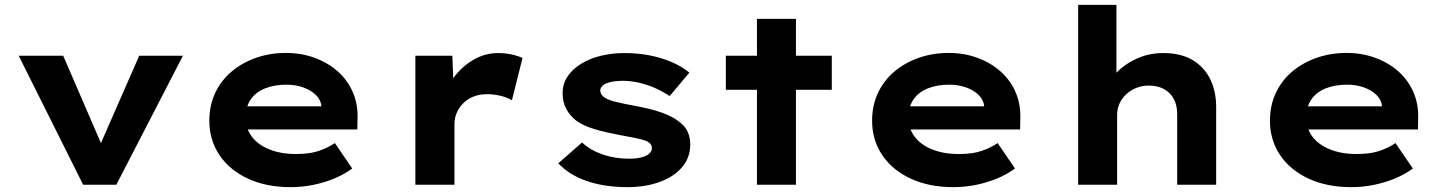

<svg xmlns="http://www.w3.org/2000/svg" viewBox="-20 -760 5945 790"><path d="M322 0 57 -530.7H240L416.9 -121.4L371.8 -117.5L552.8 -530.7H732.7L458.7 0Z M1175.9 10Q1075 10 999.4 -25.4Q923.8 -60.7 882.5 -122.7Q841.3 -184.6 841.3 -263.3Q841.3 -326.2 865.5 -377.7Q889.8 -429.2 933.1 -465.7Q976.4 -502.2 1033.7 -522.2Q1091 -542.2 1156 -542.2Q1219.6 -542.2 1274.2 -522.3Q1328.7 -502.4 1369.2 -466.7Q1409.6 -431 1431.2 -381.9Q1452.8 -332.8 1451.2 -274L1450.2 -227.4H948.9L925.9 -322.6H1319.8L1302.6 -301.9V-322.4Q1300.3 -348.9 1280 -368.9Q1259.8 -388.9 1228.1 -400.2Q1196.5 -411.6 1158.3 -411.6Q1110.1 -411.6 1071.8 -396.8Q1033.6 -382 1012.2 -351.7Q990.9 -321.4 990.9 -275.5Q990.9 -231.8 1015.8 -198.2Q1040.7 -164.6 1087.9 -145.5Q1135.1 -126.3 1198.4 -126.3Q1256.2 -126.3 1294.1 -139.8Q1332 -153.3 1357.8 -171.3L1429.3 -66.6Q1394.9 -41.7 1353.8 -24.8Q1312.7 -8 1267.5 1Q1222.3 10 1175.9 10Z M1689.1 0V-530.7H1841.3L1848.2 -343.3L1807.1 -357.4Q1820.7 -409 1854.4 -450.6Q1888 -492.3 1933.4 -517Q1978.7 -541.7 2029.3 -541.7Q2057.9 -541.7 2084.7 -536Q2111.5 -530.3 2129.9 -521.3L2086.3 -347.4Q2069.4 -358.6 2040.9 -365.5Q2012.4 -372.5 1984.1 -372.5Q1952.2 -372.5 1927.5 -362.3Q1902.7 -352.2 1885.4 -334.5Q1868.1 -316.8 1859 -295.3Q1849.9 -273.7 1849.9 -248.9V0Z M2561.1 10Q2468 10 2394.9 -15Q2321.8 -40 2277.2 -88.1L2374.8 -173.7Q2408.6 -142.3 2459.2 -124.6Q2509.7 -107 2568.4 -107Q2585.8 -107 2602.8 -109.1Q2619.8 -111.3 2633.2 -117Q2646.7 -122.7 2654.5 -131.1Q2662.2 -139.5 2662.2 -151.2Q2662.2 -170.9 2634.9 -181.7Q2617.7 -187.5 2588.9 -193.3Q2560 -199.1 2526.9 -204.9Q2468 -216.2 2424.2 -229.2Q2380.3 -242.2 2350.6 -263.9Q2324.4 -284.6 2309.7 -312Q2295 -339.4 2295 -376.5Q2295 -415.6 2315.6 -445.9Q2336.1 -476.3 2371.7 -497.9Q2407.2 -519.6 2453.2 -530.7Q2499.2 -541.7 2550.5 -541.7Q2600.4 -541.7 2648.4 -533Q2696.3 -524.3 2740 -506.2Q2783.8 -488 2816.5 -461.2L2735.2 -364.5Q2712.4 -380.6 2680.8 -395.2Q2649.2 -409.9 2613.6 -418.7Q2577.9 -427.5 2542.6 -427.5Q2523.8 -427.5 2507.7 -425.3Q2491.6 -423.2 2478.1 -418.3Q2464.6 -413.4 2457.1 -405.2Q2449.7 -397 2449.7 -386.3Q2450.1 -378.3 2455.1 -370.7Q2460.2 -363 2469.9 -357.3Q2485 -347.6 2515.5 -340.4Q2546 -333.2 2588 -325.2Q2655.4 -313.5 2702.2 -296.9Q2749.1 -280.3 2776.4 -257.6Q2799.7 -240 2809.9 -216.8Q2820.1 -193.6 2820.1 -164.9Q2820.1 -112.8 2787.3 -73.2Q2754.5 -33.6 2695.6 -11.8Q2636.7 10 2561.1 10Z M3094.6 0V-682.3H3255V0ZM2966.5 -390.6V-530.7H3402.5V-390.6Z M3902.9 10Q3802 10 3726.4 -25.4Q3650.8 -60.7 3609.5 -122.7Q3568.3 -184.6 3568.3 -263.3Q3568.3 -326.2 3592.5 -377.7Q3616.8 -429.2 3660.1 -465.7Q3703.4 -502.2 3760.7 -522.2Q3818 -542.2 3883 -542.2Q3946.6 -542.2 4001.2 -522.3Q4055.7 -502.4 4096.2 -466.7Q4136.6 -431 4158.2 -381.9Q4179.8 -332.8 4178.2 -274L4177.2 -227.4H3675.9L3652.9 -322.6H4046.8L4029.6 -301.9V-322.4Q4027.3 -348.9 4007 -368.9Q3986.8 -388.9 3955.1 -400.2Q3923.5 -411.6 3885.3 -411.6Q3837.1 -411.6 3798.8 -396.8Q3760.6 -382 3739.2 -351.7Q3717.9 -321.4 3717.9 -275.5Q3717.9 -231.8 3742.8 -198.2Q3767.7 -164.6 3814.9 -145.5Q3862.1 -126.3 3925.4 -126.3Q3983.2 -126.3 4021.1 -139.8Q4059 -153.3 4084.8 -171.3L4156.3 -66.6Q4121.9 -41.7 4080.8 -24.8Q4039.7 -8 3994.5 1Q3949.3 10 3902.9 10Z M4416.1 0V-740H4573.7V-400.7L4532.6 -386.9Q4543 -429 4576.7 -463.7Q4610.3 -498.3 4659.8 -520Q4709.3 -541.7 4766 -541.7Q4838 -541.7 4886.2 -513.4Q4934.3 -485 4959.2 -435Q4984 -385 4984 -319.7V0H4823.6V-291.1Q4823.6 -327.6 4809.1 -353.9Q4794.7 -380.1 4768.8 -393.8Q4742.9 -407.4 4707.3 -408Q4678.9 -408 4654.6 -397.9Q4630.3 -387.9 4612.8 -371Q4595.2 -354.1 4585.9 -333.1Q4576.5 -312.2 4576.5 -288V0H4496.8Q4462.5 0 4442.3 0Q4422.1 0 4416.1 0Z M5539.9 10Q5439 10 5363.4 -25.4Q5287.8 -60.7 5246.5 -122.7Q5205.3 -184.6 5205.3 -263.3Q5205.3 -326.2 5229.5 -377.7Q5253.8 -429.2 5297.1 -465.7Q5340.4 -502.2 5397.7 -522.2Q5455 -542.2 5520 -542.2Q5583.6 -542.2 5638.2 -522.3Q5692.7 -502.4 5733.2 -466.7Q5773.6 -431 5795.2 -381.9Q5816.8 -332.8 5815.2 -274L5814.2 -227.4H5312.9L5289.9 -322.6H5683.8L5666.6 -301.9V-322.4Q5664.3 -348.9 5644 -368.9Q5623.8 -388.9 5592.1 -400.2Q5560.5 -411.6 5522.3 -411.6Q5474.1 -411.6 5435.8 -396.8Q5397.6 -382 5376.2 -351.7Q5354.9 -321.4 5354.9 -275.5Q5354.9 -231.8 5379.8 -198.2Q5404.7 -164.6 5451.9 -145.5Q5499.1 -126.3 5562.4 -126.3Q5620.2 -126.3 5658.1 -139.8Q5696 -153.3 5721.8 -171.3L5793.3 -66.6Q5758.9 -41.7 5717.8 -24.8Q5676.7 -8 5631.5 1Q5586.3 10 5539.9 10Z"/></svg>

Font: Lexend Giga
Style: Regular
Weight: 400
Designer: Bonnie Shaver-Troup, Thomas Jockin
Foundry: Lexend
Version: Version 1.007